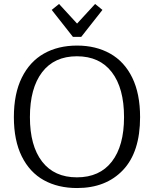

<svg xmlns="http://www.w3.org/2000/svg" viewBox="-20 -937 777 969"><path d="M241 -887 278 -917 369 -818 460 -917 497 -887 390 -751H348ZM50 -346Q50 -464 90 -545Q130 -626 201.5 -666.5Q273 -707 369 -707Q464 -707 536 -666.5Q608 -626 647.5 -545Q687 -464 687 -346Q687 -170 601 -79Q515 12 369 12Q273 12 201.5 -27.5Q130 -67 90 -147.5Q50 -228 50 -346ZM606 -346Q606 -492 544.5 -572.5Q483 -653 368 -653Q254 -653 192.5 -572.5Q131 -492 131 -346Q131 -201 192.5 -121.5Q254 -42 368 -42Q483 -42 544.5 -121.5Q606 -201 606 -346Z"/></svg>

Font: Maitree
Style: Regular
Weight: 400
Designer: CadsonDemak Team
Foundry: CadsonDemak
Version: Version 1.001